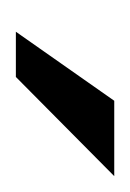

<svg xmlns="http://www.w3.org/2000/svg" viewBox="19 -739 164 242"><g transform="rotate(90 101.0 -618.0)"><path d="M20 -556H77L202 -680H107Z"/></g></svg>

Font: LT Wave Light
Style: Regular
Weight: 300
Designer: Daniel Lyons
Version: Version 2.5 (Glyphs App)